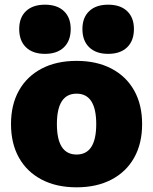

<svg xmlns="http://www.w3.org/2000/svg" viewBox="-20 -790 654 820"><path d="M307 10Q221 10 158 -23Q95 -56 61 -116.5Q27 -177 27 -260Q27 -343 61 -403.5Q95 -464 158 -497Q221 -530 307 -530Q393 -530 456 -497Q519 -464 553 -403.5Q587 -343 587 -260Q587 -177 553 -116.5Q519 -56 456 -23Q393 10 307 10ZM307 -130Q349 -130 370 -162.5Q391 -195 391 -260Q391 -325 370 -357.5Q349 -390 307 -390Q265 -390 244 -357.5Q223 -325 223 -260Q223 -195 244 -162.5Q265 -130 307 -130ZM172 -560Q120 -560 91 -588Q62 -616 62 -666Q62 -715 91 -742.5Q120 -770 172 -770Q224 -770 253 -742.5Q282 -715 282 -666Q282 -616 253 -588Q224 -560 172 -560ZM442 -560Q390 -560 361 -588Q332 -616 332 -666Q332 -715 361 -742.5Q390 -770 442 -770Q494 -770 523 -742.5Q552 -715 552 -666Q552 -616 523 -588Q494 -560 442 -560Z"/></svg>

Font: M PLUS 2 Thin Black
Style: Regular
Weight: 900
Version: Version 1.001